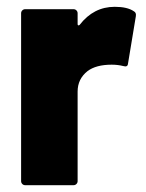

<svg xmlns="http://www.w3.org/2000/svg" viewBox="-20 -544 430 564"><path d="M42 -12V-505Q42 -510 45.5 -513.5Q49 -517 54 -517H196Q201 -517 204.5 -513.5Q208 -510 208 -505V-473Q208 -470 210 -469.5Q212 -469 214 -471Q255 -524 317 -524Q354 -524 373 -511Q381 -507 379 -496L356 -357Q355 -346 342 -350Q326 -354 308 -354Q262 -354 237 -335Q208 -312 208 -275V-12Q208 -7 204.5 -3.5Q201 0 196 0H54Q49 0 45.5 -3.5Q42 -7 42 -12Z"/></svg>

Font: Barlow GEO ExtraBold
Style: Regular
Weight: 800
Designer: Jeremy Tribby
Foundry: Tribby Type
Version: Version 1.408